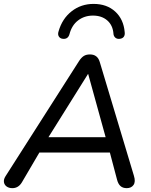

<svg xmlns="http://www.w3.org/2000/svg" viewBox="-20 -956 774 983"><path d="M8 -53.3 385.1 -644.1Q396.6 -661.5 409 -669.4Q421.5 -677.3 440.5 -677.3Q460.2 -677.3 472.6 -667.6Q485 -658 490.7 -638.7L665.7 -55.9Q675.1 -25.4 663.7 -9.1Q652.3 7.3 628.8 7.3Q608.9 7.3 596.9 -3.4Q584.8 -14.1 579.1 -36.7L537.2 -195.2L571.3 -175H149L192.3 -193.3L92.1 -22.5Q74.3 7.3 43.4 7.3Q26 7.3 14.2 -1Q2.5 -9.3 0.2 -23.3Q-2 -37.4 8 -53.3ZM217.6 -236.8 195.2 -253.4H550.2L525.8 -235.5L431.4 -577.3H430.6ZM279.9 -795.7Q298.6 -860.7 346.8 -898.3Q395 -936 459.1 -936Q527.2 -936 570 -896.6Q612.8 -857.3 618.4 -791.5Q620.3 -776.7 613.8 -767.8Q607.3 -758.9 593.7 -757.3Q581.7 -755.6 573.1 -761.2Q564.5 -766.8 561.6 -778.1L561 -782.4Q557.9 -826.2 529.4 -851.2Q500.9 -876.2 456.1 -876.2Q412.3 -876.2 379.9 -851.5Q347.6 -826.9 335.7 -781Q332.2 -768 323.4 -761.8Q314.7 -755.6 301 -757.3Q287.4 -758.9 281.1 -769.5Q274.7 -780 279.9 -795.7Z"/></svg>

Font: SN Pro Thin
Style: Italic
Weight: 200
Italic angle: -9°
Designer: Tobias Whetton
Foundry: Supernotes
Version: Version 1.003;Glyphs 3.3 (3324)